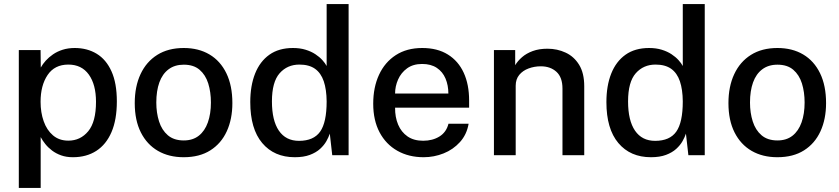

<svg xmlns="http://www.w3.org/2000/svg" viewBox="-20 -763 4126 944"><path d="M72.5 161V-517H179.5L180.5 -431Q190 -448 205 -464.8Q220 -481.5 240.8 -495.8Q261.5 -510 288.2 -518.5Q315 -527 347.5 -527Q408.5 -527 455.2 -498.8Q502 -470.5 528.2 -412.2Q554.5 -354 554.5 -264.5Q554.5 -174.5 528.2 -113.5Q502 -52.5 453.5 -21.2Q405 10 338.5 10Q306.5 10 281 1Q255.5 -8 236 -22.8Q216.5 -37.5 202.8 -54.8Q189 -72 180 -89V161ZM316 -71.5Q375.5 -71.5 413.8 -117.8Q452 -164 452 -262.5Q452 -347 416.8 -396.2Q381.5 -445.5 316 -445.5Q248.5 -445.5 214 -394.2Q179.5 -343 179.5 -262.5Q179.5 -210 194.8 -166.8Q210 -123.5 240.5 -97.5Q271 -71.5 316 -71.5Z M883 10Q810.5 10 756.5 -21.2Q702.5 -52.5 672.5 -112Q642.5 -171.5 642.5 -256Q642.5 -337.5 671 -398.5Q699.5 -459.5 753.2 -493.2Q807 -527 883.5 -527Q956.5 -527 1010 -495.2Q1063.5 -463.5 1093 -402.8Q1122.5 -342 1122.5 -256Q1122.5 -177.5 1095 -117.5Q1067.5 -57.5 1014.2 -23.8Q961 10 883 10ZM883.5 -72.5Q928 -72.5 957.5 -95.8Q987 -119 1002 -161.2Q1017 -203.5 1017 -259Q1017 -310.5 1003.8 -352.8Q990.5 -395 961.2 -420Q932 -445 883.5 -445Q839 -445 808.8 -422.2Q778.5 -399.5 763.5 -357.8Q748.5 -316 748.5 -259Q748.5 -208.5 762 -166Q775.5 -123.5 805.2 -98Q835 -72.5 883.5 -72.5Z M1429.5 10Q1328 10 1269.2 -59.8Q1210.5 -129.5 1210.5 -261Q1210.5 -341.5 1234.2 -401.2Q1258 -461 1304.5 -494Q1351 -527 1420.5 -527Q1455 -527 1482.5 -518.5Q1510 -510 1530.5 -496.5Q1551 -483 1565 -467.5Q1579 -452 1586 -438.5V-743H1694V0H1613.5L1601.5 -106Q1596 -89 1584.8 -69Q1573.5 -49 1553.8 -31Q1534 -13 1503.5 -1.5Q1473 10 1429.5 10ZM1450 -70.5Q1522 -70.5 1554 -115.8Q1586 -161 1586 -264.5Q1585.5 -323 1571.8 -363.5Q1558 -404 1528.8 -424.8Q1499.5 -445.5 1452 -445.5Q1392.5 -445.5 1354.8 -402.8Q1317 -360 1317 -264.5Q1317 -170.5 1351.2 -120.5Q1385.5 -70.5 1450 -70.5Z M2063 10Q1989.5 10 1933.5 -21.8Q1877.5 -53.5 1846.2 -112.5Q1815 -171.5 1815 -253Q1815 -333.5 1843.5 -395.2Q1872 -457 1926 -492Q1980 -527 2056 -527Q2130.5 -527 2182 -495Q2233.5 -463 2260 -405.2Q2286.5 -347.5 2286.5 -269V-233.5H1922.5Q1922 -187 1937.5 -150.2Q1953 -113.5 1983.8 -92.2Q2014.5 -71 2060.5 -71Q2107 -71 2140.8 -92Q2174.5 -113 2185 -154.5H2284Q2275 -101.5 2241.5 -64.5Q2208 -27.5 2161 -8.8Q2114 10 2063 10ZM1922.5 -303H2184.5Q2184.5 -343.5 2170.5 -376.8Q2156.5 -410 2127.8 -429.2Q2099 -448.5 2055.5 -448.5Q2011 -448.5 1981.5 -427Q1952 -405.5 1937.2 -372Q1922.5 -338.5 1922.5 -303Z M2408.5 0V-517H2513V-442.5Q2525.5 -463.5 2546.8 -482Q2568 -500.5 2599.2 -512Q2630.5 -523.5 2671.5 -523.5Q2720 -523.5 2761.2 -504.2Q2802.5 -485 2827.5 -444.2Q2852.5 -403.5 2852.5 -339V0H2745.5V-327.5Q2745.5 -383 2715.8 -410Q2686 -437 2639 -437Q2607.5 -437 2579 -426.5Q2550.5 -416 2533 -394.8Q2515.5 -373.5 2515.5 -341.5V0Z M3180.5 10Q3079 10 3020.2 -59.8Q2961.5 -129.5 2961.5 -261Q2961.5 -341.5 2985.2 -401.2Q3009 -461 3055.5 -494Q3102 -527 3171.5 -527Q3206 -527 3233.5 -518.5Q3261 -510 3281.5 -496.5Q3302 -483 3316 -467.5Q3330 -452 3337 -438.5V-743H3445V0H3364.5L3352.5 -106Q3347 -89 3335.8 -69Q3324.5 -49 3304.8 -31Q3285 -13 3254.5 -1.5Q3224 10 3180.5 10ZM3201 -70.5Q3273 -70.5 3305 -115.8Q3337 -161 3337 -264.5Q3336.5 -323 3322.8 -363.5Q3309 -404 3279.8 -424.8Q3250.5 -445.5 3203 -445.5Q3143.5 -445.5 3105.8 -402.8Q3068 -360 3068 -264.5Q3068 -170.5 3102.2 -120.5Q3136.5 -70.5 3201 -70.5Z M3802 10Q3729.5 10 3675.5 -21.2Q3621.5 -52.5 3591.5 -112Q3561.5 -171.5 3561.5 -256Q3561.5 -337.5 3590 -398.5Q3618.5 -459.5 3672.2 -493.2Q3726 -527 3802.5 -527Q3875.5 -527 3929 -495.2Q3982.5 -463.5 4012 -402.8Q4041.5 -342 4041.5 -256Q4041.5 -177.5 4014 -117.5Q3986.5 -57.5 3933.2 -23.8Q3880 10 3802 10ZM3802.5 -72.5Q3847 -72.5 3876.5 -95.8Q3906 -119 3921 -161.2Q3936 -203.5 3936 -259Q3936 -310.5 3922.8 -352.8Q3909.5 -395 3880.2 -420Q3851 -445 3802.5 -445Q3758 -445 3727.8 -422.2Q3697.5 -399.5 3682.5 -357.8Q3667.5 -316 3667.5 -259Q3667.5 -208.5 3681 -166Q3694.5 -123.5 3724.2 -98Q3754 -72.5 3802.5 -72.5Z"/></svg>

Font: Public Sans Thin Medium
Style: Regular
Weight: 500
Version: Version 2.001